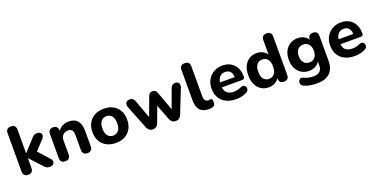

<svg xmlns="http://www.w3.org/2000/svg" viewBox="-22 -1609 5292 2695"><g transform="rotate(-20 2624.0 -261.5)"><path d="M133 8Q59 8 59 -67V-638Q59 -713 133 -713Q207 -713 207 -638V-287H209L358 -449Q379 -475 397 -487Q415 -499 446 -499Q477 -499 494 -484Q511 -469 511 -446.5Q511 -424 492 -401L358 -257L509 -88Q528 -64 525.5 -42Q523 -20 505.5 -6Q488 8 460 8Q426 8 406 -4.5Q386 -17 365 -42L209 -212H207V-67Q207 8 133 8Z M688 8Q614 8 614 -67V-424Q614 -499 687 -499Q721 -499 739.5 -480Q758 -461 758 -424V-417Q783 -458 825.5 -479.5Q868 -501 920 -501Q1093 -501 1093 -295V-67Q1093 -30 1073.5 -11Q1054 8 1019 8Q984 8 964.5 -11Q945 -30 945 -67V-288Q945 -341 926 -363.5Q907 -386 868 -386Q820 -386 791 -355.5Q762 -325 762 -274V-67Q762 8 688 8Z M1443 10Q1365 10 1306.5 -21Q1248 -52 1215.5 -109.5Q1183 -167 1183 -245Q1183 -324 1215.5 -381.5Q1248 -439 1306.5 -470Q1365 -501 1443 -501Q1522 -501 1580 -470Q1638 -439 1670 -381.5Q1702 -324 1702 -245Q1702 -167 1670 -109.5Q1638 -52 1580 -21Q1522 10 1443 10ZM1443 -100Q1492 -100 1522.5 -136Q1553 -172 1553 -245Q1553 -319 1522.5 -354.5Q1492 -390 1443 -390Q1394 -390 1363 -354.5Q1332 -319 1332 -245Q1332 -172 1363 -136Q1394 -100 1443 -100Z M1996 8Q1937 8 1912 -50L1772 -403Q1756 -443 1771.5 -471Q1787 -499 1832 -499Q1858 -499 1875 -486.5Q1892 -474 1905 -439L2003 -172L2107 -453Q2125 -499 2170 -499Q2216 -499 2234 -453L2338 -169L2439 -444Q2450 -476 2468.5 -487.5Q2487 -499 2509 -499Q2551 -499 2564.5 -469.5Q2578 -440 2561 -402L2422 -51Q2397 8 2338 8Q2278 8 2254 -51L2165 -283L2079 -53Q2056 8 1996 8Z M2831 10Q2742 10 2699 -39Q2656 -88 2656 -185V-638Q2656 -713 2730 -713Q2804 -713 2804 -638V-191Q2804 -149 2821 -129Q2838 -109 2866 -109Q2873 -109 2881 -110.5Q2889 -112 2897 -113Q2913 -113 2920 -102.5Q2927 -92 2927 -58Q2927 -28 2915 -13.5Q2903 1 2877 6Q2869 7 2855.5 8.5Q2842 10 2831 10Z M3242 10Q3156 10 3093 -21Q3030 -52 2996.5 -109.5Q2963 -167 2963 -245Q2963 -321 2995.5 -378.5Q3028 -436 3085 -468.5Q3142 -501 3215 -501Q3322 -501 3384.5 -433.5Q3447 -366 3447 -251Q3447 -215 3406 -215H3105Q3112 -156 3147 -128Q3182 -100 3245 -100Q3270 -100 3300.5 -106.5Q3331 -113 3359 -127Q3386 -138 3405 -129Q3424 -120 3431 -100.5Q3438 -81 3430.5 -60Q3423 -39 3399 -27Q3365 -8 3324 1Q3283 10 3242 10ZM3105 -289H3324Q3318 -403 3221 -403Q3172 -403 3142 -373Q3112 -343 3105 -289Z M3771 -100Q3820 -100 3850.5 -136Q3881 -172 3881 -245Q3881 -319 3850.5 -354.5Q3820 -390 3771 -390Q3722 -390 3691 -354.5Q3660 -319 3660 -245Q3660 -172 3691 -136Q3722 -100 3771 -100ZM3726 10Q3663 10 3614.5 -21Q3566 -52 3538.5 -109Q3511 -166 3511 -245Q3511 -325 3538 -382Q3565 -439 3613.5 -470Q3662 -501 3726 -501Q3776 -501 3817 -479.5Q3858 -458 3879 -423V-638Q3879 -713 3953 -713Q3988 -713 4007.5 -694Q4027 -675 4027 -638V-67Q4027 8 3954 8Q3881 8 3881 -67V-71Q3860 -34 3819 -12Q3778 10 3726 10Z M4382 -123Q4434 -123 4464.5 -158.5Q4495 -194 4495 -257Q4495 -319 4464.5 -354.5Q4434 -390 4382 -390Q4331 -390 4300 -354.5Q4269 -319 4269 -257Q4269 -194 4300 -158.5Q4331 -123 4382 -123ZM4381 190Q4326 190 4277.5 181Q4229 172 4193 154Q4164 143 4155.5 121.5Q4147 100 4154 79Q4161 58 4178.5 47Q4196 36 4219 45Q4263 66 4300 73Q4337 80 4368 80Q4496 80 4496 -38V-97Q4475 -58 4432.5 -35.5Q4390 -13 4339 -13Q4273 -13 4224 -43.5Q4175 -74 4147.5 -129Q4120 -184 4120 -257Q4120 -331 4147.5 -385.5Q4175 -440 4224 -470.5Q4273 -501 4339 -501Q4391 -501 4432.5 -479Q4474 -457 4494 -420V-424Q4494 -461 4513.5 -480Q4533 -499 4568 -499Q4640 -499 4640 -424V-56Q4640 67 4573.5 128.5Q4507 190 4381 190Z M5013 10Q4927 10 4864 -21Q4801 -52 4767.5 -109.5Q4734 -167 4734 -245Q4734 -321 4766.5 -378.5Q4799 -436 4856 -468.5Q4913 -501 4986 -501Q5093 -501 5155.5 -433.5Q5218 -366 5218 -251Q5218 -215 5177 -215H4876Q4883 -156 4918 -128Q4953 -100 5016 -100Q5041 -100 5071.5 -106.5Q5102 -113 5130 -127Q5157 -138 5176 -129Q5195 -120 5202 -100.5Q5209 -81 5201.5 -60Q5194 -39 5170 -27Q5136 -8 5095 1Q5054 10 5013 10ZM4876 -289H5095Q5089 -403 4992 -403Q4943 -403 4913 -373Q4883 -343 4876 -289Z"/></g></svg>

Font: Chiron GoRound TC
Style: Bold
Weight: 700
Designer: Ryoko NISHIZUKA 西塚涼子 (kana, bopomofo & ideographs); Paul D. Hunt (Latin, Greek & Cyrillic); Sandoll Communications 산돌커뮤니
Foundry: Adobe
Version: Version 1.000;hotconv 1.1.1;makeotfexe 2.6.0